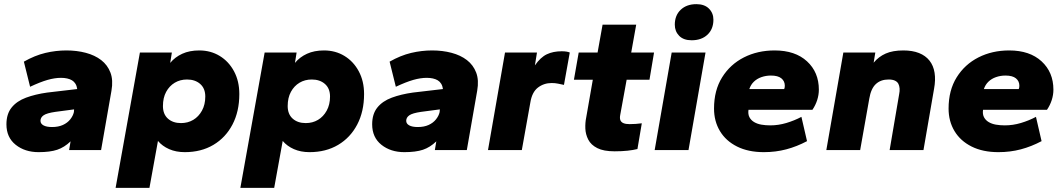

<svg xmlns="http://www.w3.org/2000/svg" viewBox="-20 -723 5122 925"><path d="M166 10Q100 10 55.5 -25.5Q11 -61 11 -124Q11 -174 36 -205Q61 -236 105.5 -252.5Q150 -269 207 -277L352 -294Q350 -309 343.5 -319.5Q337 -330 327 -336Q317 -342 303.5 -345Q290 -348 274 -348Q244 -348 209 -338Q174 -328 125 -305L95 -426Q148 -456 198.5 -468Q249 -480 300 -480Q350 -480 393.5 -468.5Q437 -457 467.5 -433.5Q498 -410 512 -373.5Q526 -337 517 -286L467 0H313L320 -42Q290 -13 255.5 -1.5Q221 10 166 10ZM231 -111Q261 -111 283 -121Q305 -131 318.5 -148Q332 -165 336 -183L337 -196L246 -184Q205 -178 190 -167.5Q175 -157 175 -141Q175 -127 189.5 -119Q204 -111 231 -111Z M537 182 654 -470H808L800 -420Q823 -448 858 -464Q893 -480 940 -480Q995 -480 1038.5 -453.5Q1082 -427 1107.5 -379.5Q1133 -332 1133 -270Q1133 -186 1100 -123Q1067 -60 1008 -25Q949 10 870 10Q828 10 795 -4.5Q762 -19 741 -44L700 182ZM852 -130Q885 -130 911 -145.5Q937 -161 953 -190Q969 -219 969 -258Q969 -297 944.5 -318.5Q920 -340 881 -340Q848 -340 822 -324.5Q796 -309 780.5 -280.5Q765 -252 765 -212Q765 -173 789 -151.5Q813 -130 852 -130Z M1138 182 1255 -470H1409L1401 -420Q1424 -448 1459 -464Q1494 -480 1541 -480Q1596 -480 1639.5 -453.5Q1683 -427 1708.5 -379.5Q1734 -332 1734 -270Q1734 -186 1701 -123Q1668 -60 1609 -25Q1550 10 1471 10Q1429 10 1396 -4.5Q1363 -19 1342 -44L1301 182ZM1453 -130Q1486 -130 1512 -145.5Q1538 -161 1554 -190Q1570 -219 1570 -258Q1570 -297 1545.5 -318.5Q1521 -340 1482 -340Q1449 -340 1423 -324.5Q1397 -309 1381.5 -280.5Q1366 -252 1366 -212Q1366 -173 1390 -151.5Q1414 -130 1453 -130Z M1928 10Q1862 10 1817.5 -25.5Q1773 -61 1773 -124Q1773 -174 1798 -205Q1823 -236 1867.5 -252.5Q1912 -269 1969 -277L2114 -294Q2112 -309 2105.5 -319.5Q2099 -330 2089 -336Q2079 -342 2065.5 -345Q2052 -348 2036 -348Q2006 -348 1971 -338Q1936 -328 1887 -305L1857 -426Q1910 -456 1960.5 -468Q2011 -480 2062 -480Q2112 -480 2155.5 -468.5Q2199 -457 2229.5 -433.5Q2260 -410 2274 -373.5Q2288 -337 2279 -286L2229 0H2075L2082 -42Q2052 -13 2017.5 -1.5Q1983 10 1928 10ZM1993 -111Q2023 -111 2045 -121Q2067 -131 2080.5 -148Q2094 -165 2098 -183L2099 -196L2008 -184Q1967 -178 1952 -167.5Q1937 -157 1937 -141Q1937 -127 1951.5 -119Q1966 -111 1993 -111Z M2331 0 2413 -470H2567L2557 -408Q2584 -447 2614.5 -461.5Q2645 -476 2686 -476Q2699 -476 2708.5 -474.5Q2718 -473 2725 -470L2697 -314Q2683 -317 2668.5 -320Q2654 -323 2638 -323Q2600 -323 2571.5 -301Q2543 -279 2535 -229L2494 0Z M2941 6Q2888 6 2857.5 -9.5Q2827 -25 2814 -50.5Q2801 -76 2800 -104Q2799 -132 2804 -156L2836 -339H2745L2768 -470H2859L2883 -604H3045L3021 -470H3131L3109 -339H2999L2968 -169Q2965 -153 2969 -143.5Q2973 -134 2984 -129.5Q2995 -125 3013 -125Q3026 -125 3042.5 -126Q3059 -127 3072 -129L3051 -5Q3031 0 3003.5 3Q2976 6 2941 6Z M3134 0 3216 -470H3379L3297 0ZM3312 -529Q3273 -529 3252 -550.5Q3231 -572 3231 -604Q3231 -649 3259.5 -676Q3288 -703 3335 -703Q3374 -703 3395.5 -681.5Q3417 -660 3417 -628Q3417 -583 3388.5 -556Q3360 -529 3312 -529Z M3660 10Q3585 10 3531 -17Q3477 -44 3448.5 -91.5Q3420 -139 3420 -200Q3420 -288 3459 -350.5Q3498 -413 3564 -446.5Q3630 -480 3712 -480Q3811 -480 3868 -427.5Q3925 -375 3925 -291Q3925 -266 3917 -241Q3909 -216 3894 -194H3586Q3583 -173 3590.5 -158.5Q3598 -144 3613 -135Q3628 -126 3648 -122.5Q3668 -119 3691 -119Q3730 -119 3768.5 -130.5Q3807 -142 3841 -160L3868 -43Q3819 -17 3768 -3.5Q3717 10 3660 10ZM3590 -294H3758Q3761 -300 3761 -310Q3761 -332 3744.5 -345.5Q3728 -359 3694 -359Q3670 -359 3648.5 -351.5Q3627 -344 3612 -329.5Q3597 -315 3590 -294Z M3961 0 4043 -470H4197L4189 -421Q4213 -450 4247 -465Q4281 -480 4332 -480Q4376 -480 4407.5 -467.5Q4439 -455 4458 -431Q4477 -407 4482.5 -372.5Q4488 -338 4480 -295L4429 0H4266L4312 -270Q4315 -284 4314 -297Q4313 -310 4308 -319.5Q4303 -329 4291.5 -334.5Q4280 -340 4261 -340Q4223 -340 4199.5 -318Q4176 -296 4168 -248L4124 0Z M4790 10Q4715 10 4661 -17Q4607 -44 4578.5 -91.5Q4550 -139 4550 -200Q4550 -288 4589 -350.5Q4628 -413 4694 -446.5Q4760 -480 4842 -480Q4941 -480 4998 -427.5Q5055 -375 5055 -291Q5055 -266 5047 -241Q5039 -216 5024 -194H4716Q4713 -173 4720.5 -158.5Q4728 -144 4743 -135Q4758 -126 4778 -122.5Q4798 -119 4821 -119Q4860 -119 4898.5 -130.5Q4937 -142 4971 -160L4998 -43Q4949 -17 4898 -3.5Q4847 10 4790 10ZM4720 -294H4888Q4891 -300 4891 -310Q4891 -332 4874.5 -345.5Q4858 -359 4824 -359Q4800 -359 4778.5 -351.5Q4757 -344 4742 -329.5Q4727 -315 4720 -294Z"/></svg>

Font: Gantari ExtraBold
Style: Italic
Weight: 800
Italic angle: -10°
Designer: Anugrah Pasau
Foundry: Lafontype
Version: Version 1.000